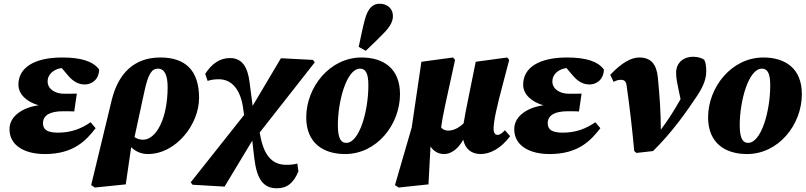

<svg xmlns="http://www.w3.org/2000/svg" viewBox="-20 -812 4330 1032"><path d="M221 16C378 16 444 -59 494 -123L467 -155C418 -121 363 -99 292 -99C238 -99 211 -113 211 -149C211 -193 249 -214 319 -214C343 -214 369 -214 379 -213L393 -309C370 -308 352 -308 326 -308C275 -308 236 -334 236 -374C236 -417 275 -442 312 -446L345 -407C374 -373 402 -358 436 -358C469 -358 511 -380 513 -438C481 -483 414 -503 315 -503C165 -503 79 -449 79 -357C79 -304 125 -264 188 -246C108 -236 31 -191 31 -118C31 -29 113 16 221 16Z M756 -320C777 -418 797 -443 829 -443C866 -443 881 -405 881 -343C881 -174 819 -61 749 -61C731 -61 717 -66 703 -75ZM490 196 656 179 685 -21C710 4 742 16 775 16C925 16 1050 -142 1050 -286C1050 -435 975 -503 842 -503C697 -503 615 -413 581 -276L470 183Z M1015 181 1187 191 1336 -56 1347 40C1361 154 1397 200 1468 200C1523 200 1558 172 1584 109L1578 67C1565 71 1545 74 1520 74C1440 74 1395 21 1376 -100L1672 -477L1662 -490L1490 -499L1338 -243L1321 -373C1311 -448 1284 -500 1216 -500C1161 -500 1118 -469 1083 -415L1096 -377C1108 -381 1125 -386 1156 -386C1228 -386 1275 -328 1288 -222L1292 -194L1005 168Z M1835 16C2005 16 2130 -142 2130 -306C2130 -445 2040 -503 1923 -503C1752 -503 1626 -343 1626 -181C1626 -43 1718 16 1835 16ZM1841 -44C1816 -44 1796 -62 1796 -139C1796 -269 1843 -443 1915 -443C1942 -443 1960 -424 1960 -354C1960 -212 1911 -44 1841 -44ZM1908 -560 1946 -539C1981 -572 2012 -602 2044 -635C2076 -668 2092 -696 2092 -726C2092 -767 2060 -792 2021 -792C1986 -792 1958 -772 1940 -703C1929 -661 1918 -607 1908 -560Z M2563 16C2616 16 2673 -15 2722 -80L2694 -112C2679 -96 2667 -87 2654 -87C2640 -87 2633 -100 2633 -119C2633 -162 2651 -241 2686 -372L2717 -490L2706 -503L2537 -480L2498 -287C2484 -218 2476 -177 2472 -149C2443 -122 2416 -110 2389 -110C2372 -110 2360 -116 2351 -127C2359 -189 2377 -267 2426 -490L2415 -503L2245 -480L2193 -127L2103 183L2123 196L2283 179L2294 -25C2309 -1 2334 16 2368 16C2399 16 2439 -5 2470 -61C2480 -12 2514 16 2563 16Z M2934 16C3091 16 3157 -59 3207 -123L3180 -155C3131 -121 3076 -99 3005 -99C2951 -99 2924 -113 2924 -149C2924 -193 2962 -214 3032 -214C3056 -214 3082 -214 3092 -213L3106 -309C3083 -308 3065 -308 3039 -308C2988 -308 2949 -334 2949 -374C2949 -417 2988 -442 3025 -446L3058 -407C3087 -373 3115 -358 3149 -358C3182 -358 3224 -380 3226 -438C3194 -483 3127 -503 3028 -503C2878 -503 2792 -449 2792 -357C2792 -304 2838 -264 2901 -246C2821 -236 2744 -191 2744 -118C2744 -29 2826 16 2934 16Z M3389 0 3401 10 3490 0C3594 -102 3671 -213 3727 -297C3763 -351 3776 -391 3776 -429C3776 -453 3774 -475 3765 -491C3753 -499 3734 -507 3704 -507C3659 -507 3614 -479 3614 -420C3614 -389 3622 -356 3629 -322L3638 -279C3605 -221 3573 -169 3532 -115C3532 -210 3525 -301 3516 -395C3509 -467 3479 -503 3416 -503C3372 -503 3322 -475 3260 -410L3278 -372C3291 -379 3304 -383 3317 -383C3335 -383 3345 -376 3348 -352C3365 -235 3378 -119 3389 0Z M3995 16C4165 16 4290 -142 4290 -306C4290 -445 4200 -503 4083 -503C3912 -503 3786 -343 3786 -181C3786 -43 3878 16 3995 16ZM4001 -44C3976 -44 3956 -62 3956 -139C3956 -269 4003 -443 4075 -443C4102 -443 4120 -424 4120 -354C4120 -212 4071 -44 4001 -44Z"/></svg>

Font: Source Serif Pro Black
Style: Italic
Weight: 900
Italic angle: -12°
Designer: Frank Grießhammer
Foundry: Adobe Systems Incorporated
Version: Version 3.001;hotconv 1.0.111;makeotfexe 2.5.65597